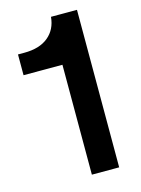

<svg xmlns="http://www.w3.org/2000/svg" viewBox="-111 -785 623 849"><g transform="rotate(-15 200.5 -360.5)"><path d="M202 0V-503H24V-598H53Q123 -598 163 -631Q203 -664 208 -721H327V0Z"/></g></svg>

Font: Mona Sans SemiBold
Style: Regular
Weight: 600
Designer: Deni Anggara
Foundry: GitHub
Version: Version 2.000;Glyphs 3.2.3 (3260)